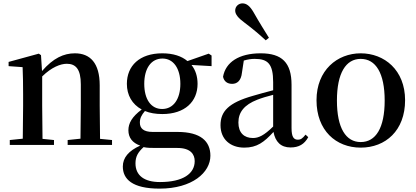

<svg xmlns="http://www.w3.org/2000/svg" viewBox="-20 -859 2465 1138"><path d="M456 0H644V-29L573 -36L571 -232V-353C571 -486 514 -543 424 -543C358 -543 296 -515 229 -438L223 -532L210 -541L31 -492V-467L114 -461C116 -412 117 -368 117 -301V-232L115 -37L38 -29V0H300V-29L232 -36L230 -232V-406C286 -461 339 -481 376 -481C429 -481 459 -449 459 -359V-232L457 -37L381 -29V0Z M941 -213C874 -213 835 -272 835 -362C835 -454 876 -512 943 -512C1007 -512 1049 -455 1049 -362C1049 -272 1008 -213 941 -213ZM942 -183C1076 -183 1151 -257 1151 -362C1151 -406 1139 -444 1115 -474L1234 -467V-530L1217 -541L1091 -497C1057 -526 1007 -543 942 -543C807 -543 732 -469 732 -362C732 -295 763 -241 820 -210C762 -167 741 -128 741 -87C741 -43 765 -12 811 4C742 35 708 76 708 128C708 202 763 259 926 259C1120 259 1227 163 1227 64C1227 -22 1169 -77 1032 -77H885C831 -77 809 -98 809 -132C809 -158 818 -176 839 -201C868 -189 902 -183 942 -183ZM831 13C853 18 876 18 913 18H1032C1110 18 1134 56 1134 96C1134 170 1065 220 928 220C836 220 783 182 783 109C783 69 798 43 831 13Z M1574 -635C1547 -679 1518 -724 1483 -786C1461 -824 1441 -839 1417 -839C1396 -839 1374 -823 1374 -796C1374 -774 1392 -752 1429 -725C1481 -686 1518 -654 1555 -620ZM1702 15C1751 15 1784 -4 1807 -46L1791 -61C1773 -38 1762 -31 1746 -31C1721 -31 1708 -47 1708 -100V-356C1708 -488 1651 -543 1525 -543C1396 -543 1317 -490 1302 -404C1308 -376 1328 -362 1356 -362C1385 -362 1409 -380 1414 -428L1425 -500C1448 -507 1469 -510 1490 -510C1568 -510 1599 -480 1599 -372V-324C1558 -313 1515 -302 1479 -291C1335 -250 1287 -199 1287 -117C1287 -33 1346 16 1428 16C1503 16 1545 -16 1601 -77C1612 -19 1644 15 1702 15ZM1599 -109C1544 -55 1512 -41 1479 -41C1428 -41 1393 -71 1393 -133C1393 -194 1428 -238 1505 -268C1530 -278 1564 -288 1599 -297Z M2118 16C2265 16 2381 -85 2381 -265C2381 -444 2258 -543 2118 -543C1979 -543 1856 -443 1856 -265C1856 -86 1971 16 2118 16ZM2118 -17C2030 -17 1977 -100 1977 -263C1977 -426 2030 -510 2118 -510C2207 -510 2260 -426 2260 -263C2260 -100 2207 -17 2118 -17Z"/></svg>

Font: Noto Serif JP SemiBold
Style: Regular
Weight: 600
Designer: Ryoko NISHIZUKA 西塚涼子 (kana & ideographs); Frank Grießhammer (Latin, Greek & Cyrillic); Wenlong ZHANG 张文龙 (bopomofo); San
Foundry: Adobe
Version: Version 2.001;hotconv 1.1.0;makeotfexe 2.6.0